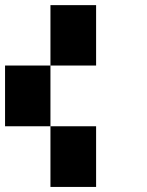

<svg xmlns="http://www.w3.org/2000/svg" viewBox="-20 -740 580 760"><path d="M179.7 -480.5Q134.8 -480.5 0 -480.5Q0 -419.9 0 -240.2Q44.9 -240.2 179.7 -240.2Q179.7 -179.7 179.7 0Q224.6 0 360.4 0Q360.4 -59.6 360.4 -240.2Q315.4 -240.2 179.7 -240.2Q179.7 -299.8 179.7 -480.5Q224.6 -480.5 360.4 -480.5Q360.4 -540 360.4 -719.7Q315.4 -719.7 179.7 -719.7Q179.7 -660.2 179.7 -480.5Z"/></svg>

Font: RevK
Style: Book
Weight: 400
Designer: RevK
Foundry: RevK
Version: Version 1.0